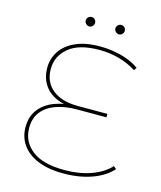

<svg xmlns="http://www.w3.org/2000/svg" viewBox="-124 -933 861 1025"><g transform="rotate(15 307.0 -420.0)"><path d="M324 3Q238 3 180.5 -21.5Q123 -46 94 -88Q65 -130 65 -184Q65 -243 95.5 -282.5Q126 -322 178.5 -342Q231 -362 296 -362L300 -349Q235 -349 189 -370Q143 -391 119 -430Q95 -469 95 -521Q95 -571 122.5 -612.5Q150 -654 204.5 -678.5Q259 -703 339 -703Q401 -703 458.5 -687.5Q516 -672 556 -643L546 -627Q502 -655 450 -669.5Q398 -684 340 -684Q228 -684 171.5 -637Q115 -590 115 -520Q115 -446 166 -405.5Q217 -365 305 -365H469V-346H306Q242 -346 192 -328.5Q142 -311 113.5 -275.5Q85 -240 85 -185Q85 -110 144.5 -63Q204 -16 325 -16Q406 -16 471.5 -39.5Q537 -63 575 -105L590 -92Q550 -47 480.5 -22Q411 3 324 3ZM418 -791Q408 -791 400 -799Q392 -807 392 -817Q392 -828 400 -835.5Q408 -843 418 -843Q429 -843 436.5 -835.5Q444 -828 444 -817Q444 -807 436.5 -799Q429 -791 418 -791ZM254 -791Q244 -791 236 -799Q228 -807 228 -817Q228 -828 236 -835.5Q244 -843 254 -843Q265 -843 272.5 -835.5Q280 -828 280 -817Q280 -807 272.5 -799Q265 -791 254 -791Z"/></g></svg>

Font: Montserrat Alternates Thin
Style: Regular
Weight: 100
Designer: Julieta Ulanovsky
Foundry: Julieta Ulanovsky
Version: Version 9.000